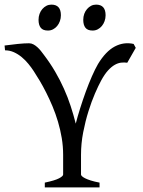

<svg xmlns="http://www.w3.org/2000/svg" viewBox="-20 -819 623 839"><path d="M536.1 -544.9Q522.5 -546.9 508.8 -545.2Q495.1 -543.5 481 -535.4Q466.8 -527.3 451.9 -511Q437 -494.6 421.9 -466.8Q410.2 -445.3 395 -410.4Q379.9 -375.5 366.5 -332.5Q353 -289.6 343.5 -240.7Q334 -191.9 334 -142.1V-56.2Q334 -53.2 338.1 -49.1Q342.3 -44.9 351.8 -40Q361.3 -35.2 376.7 -30.3Q392.1 -25.4 415 -21V0H175.8V-21Q220.2 -30.3 238 -39.8Q255.9 -49.3 255.9 -56.2V-142.1Q255.9 -179.7 249.8 -216.1Q243.7 -252.4 233.4 -287.1Q223.1 -321.8 209.7 -353.8Q196.3 -385.7 182.1 -413.8Q168 -441.9 153.6 -466.1Q139.2 -490.2 127 -508.8Q117.2 -523.9 104 -540Q90.8 -556.2 75 -569.3Q59.1 -582.5 40.8 -590.8Q22.5 -599.1 2 -599.1L0 -620.1Q28.8 -624 57.6 -627Q86.4 -629.9 106.9 -629.9Q117.2 -629.9 126.2 -625Q135.3 -620.1 143.3 -612.8Q151.4 -605.5 158.7 -596.4Q166 -587.4 171.9 -579.1Q199.7 -542.5 221.2 -505.6Q242.7 -468.8 259.5 -431.2Q276.4 -393.6 288.8 -355.5Q301.3 -317.4 311 -278.8Q318.8 -309.6 330.3 -345.9Q341.8 -382.3 354.7 -418Q367.7 -453.6 381.6 -485.4Q395.5 -517.1 408.2 -539.1Q441.9 -594.7 481.4 -615.7Q521 -636.7 564 -627L573.2 -609.9ZM441.4 -752.4Q441.4 -738.8 437 -726.6Q432.6 -714.4 425 -705.3Q417.5 -696.3 407.2 -690.9Q397 -685.5 384.8 -685.5Q362.8 -685.5 353.3 -697.8Q343.8 -710 343.8 -732.4Q343.8 -746.1 348.1 -758.3Q352.5 -770.5 360.4 -779.5Q368.2 -788.6 378.2 -793.7Q388.2 -798.8 399.9 -798.8Q441.4 -798.8 441.4 -752.4ZM246.1 -752.4Q246.1 -738.8 241.7 -726.6Q237.3 -714.4 229.7 -705.3Q222.2 -696.3 211.9 -690.9Q201.7 -685.5 189.5 -685.5Q167.5 -685.5 158 -697.8Q148.4 -710 148.4 -732.4Q148.4 -746.1 152.8 -758.3Q157.2 -770.5 165 -779.5Q172.9 -788.6 182.9 -793.7Q192.9 -798.8 204.6 -798.8Q246.1 -798.8 246.1 -752.4Z"/></svg>

Font: Noto Serif Devanagari
Style: Regular
Weight: 400
Designer: Monotype Design Team
Foundry: Monotype Imaging Inc.
Version: Version 1.01